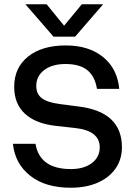

<svg xmlns="http://www.w3.org/2000/svg" viewBox="-20 -872 632 900"><path d="M332 -700H231L99 -852H198.5L280.5 -751.5L363.5 -852H463.5ZM331.5 -272 241.5 -282Q147 -292.5 96.8 -339Q46.5 -385.5 46.5 -465Q46.5 -554.5 111.5 -606.8Q176.5 -659 288.5 -659Q396 -659 463 -604.8Q530 -550.5 539 -455.5H434.5Q425 -514.5 389.2 -543.2Q353.5 -572 287 -572Q225 -572 187.5 -543.8Q150 -515.5 150 -469Q150 -431.5 176 -411.8Q202 -392 258 -384.5L343 -373.5Q551.5 -350 551.5 -182Q551.5 -124.5 521.5 -81.8Q491.5 -39 437.5 -15.5Q383.5 8 311.5 8Q193 8 121.8 -48Q50.5 -104 40.5 -198H146.5Q166 -79.5 312.5 -79.5Q373 -79.5 410.2 -107.2Q447.5 -135 447.5 -181.5Q447.5 -259.5 331.5 -272Z"/></svg>

Font: Overused Grotesk Medium
Style: Regular
Weight: 525
Version: Version 0.004